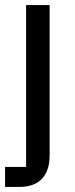

<svg xmlns="http://www.w3.org/2000/svg" viewBox="-21 -538 298 758"><path d="M-1 200H56C138 200 175 151 175 75V-518H82V121H-1Z"/></svg>

Font: IBM Plex Thai Text
Style: Regular
Weight: 450
Designer: Mike Abbink, Paul van der Laan, Pieter van Rosmalen, Ben Mitchell, Mark Frömberg
Foundry: Bold Monday
Version: Version 1.0